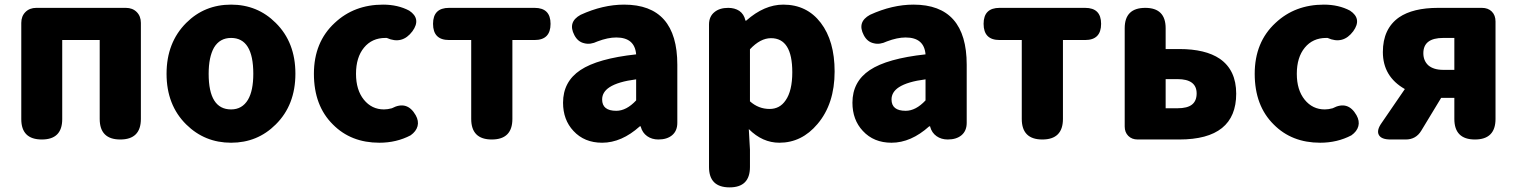

<svg xmlns="http://www.w3.org/2000/svg" viewBox="-20 -603 6556 830"><path d="M161 0Q72 0 72 -88V-504Q72 -533 90 -551Q108 -569 137 -569H330H524Q553 -569 571 -551Q589 -533 589 -504V-89Q589 0 500 0Q411 0 411 -89V-430H249V-88Q249 0 161 0Z M979 14Q865 14 785 -65Q700 -149 700 -284Q700 -419 785 -504Q864 -583 979 -583Q1093 -583 1172 -504Q1257 -420 1257 -284.5Q1257 -149 1172 -65Q1093 14 979 14ZM979 -130Q1027 -130 1052 -172Q1075 -211 1075 -284Q1075 -439 979 -439Q930 -439 905 -397Q882 -356 882 -284Q882 -130 979 -130Z M1620 14Q1497 14 1419 -65Q1337 -146 1337 -284Q1337 -421 1427 -504Q1511 -583 1636 -583Q1700 -583 1749 -557Q1802 -522 1763 -468Q1719 -409 1652 -439Q1649 -439 1646 -439Q1588 -439 1553.5 -397Q1519 -355 1519 -284Q1519 -214 1553 -172Q1587 -130 1640 -130Q1656 -130 1674 -135Q1740 -170 1777 -105Q1791 -80 1785 -57.5Q1779 -35 1755 -18Q1694 14 1620 14Z M2106 0Q2017 0 2017 -89V-430H1921Q1852 -430 1852 -500Q1852 -569 1921 -569H2106H2291Q2360 -569 2360 -500Q2360 -430 2291 -430H2195V-89Q2195 0 2106 0Z M2583 14Q2506 14 2459 -37Q2414 -85 2414 -159Q2414 -250 2489 -300Q2564 -350 2730 -368Q2724 -441 2644 -441Q2608 -441 2563 -424Q2532 -409 2506 -416Q2478 -422 2463 -451Q2433 -508 2490 -539Q2586 -583 2678 -583Q2908 -583 2908 -323V-161V-72Q2908 -37 2885 -18Q2863 0 2826 0Q2798 0 2777.5 -14.5Q2757 -29 2750 -55V-57H2746Q2667 14 2583 14ZM2644 -124Q2688 -124 2730 -169V-260Q2652 -250 2615 -226Q2583 -205 2583 -173Q2583 -124 2644 -124Z M3134 207Q3045 207 3045 119V-181V-497Q3045 -532 3069 -551Q3091 -569 3128 -569Q3156 -569 3176 -556Q3196 -542 3202 -516V-514H3206Q3284 -583 3366 -583Q3468 -583 3528 -504.5Q3588 -426 3588 -294Q3588 -154 3514 -67Q3446 14 3349 14Q3276 14 3217 -45L3222 44V119Q3222 207 3134 207ZM3307 -132Q3351 -132 3376 -169Q3405 -210 3405 -291Q3405 -438 3313 -438Q3267 -438 3222 -390V-277V-165Q3259 -132 3307 -132Z M3834 14Q3757 14 3710 -37Q3665 -85 3665 -159Q3665 -250 3740 -300Q3815 -350 3981 -368Q3975 -441 3895 -441Q3859 -441 3814 -424Q3783 -409 3757 -416Q3729 -422 3714 -451Q3684 -508 3741 -539Q3837 -583 3929 -583Q4159 -583 4159 -323V-161V-72Q4159 -37 4136 -18Q4114 0 4077 0Q4049 0 4028.5 -14.5Q4008 -29 4001 -55V-57H3997Q3918 14 3834 14ZM3895 -124Q3939 -124 3981 -169V-260Q3903 -250 3866 -226Q3834 -205 3834 -173Q3834 -124 3895 -124Z M4486 0Q4397 0 4397 -89V-430H4301Q4232 -430 4232 -500Q4232 -569 4301 -569H4486H4671Q4740 -569 4740 -500Q4740 -430 4671 -430H4575V-89Q4575 0 4486 0Z M4898 0Q4873 0 4857.5 -15.5Q4842 -31 4842 -56V-481Q4842 -569 4931 -569Q5019 -569 5019 -481V-391H5078Q5191 -391 5253 -349Q5324 -300 5324 -198Q5324 0 5078 0H4960ZM5019 -135H5070Q5113 -135 5133 -151Q5153 -167 5153 -199Q5153 -261 5070 -261H5019Z M5687 14Q5564 14 5486 -65Q5404 -146 5404 -284Q5404 -421 5494 -504Q5578 -583 5703 -583Q5767 -583 5816 -557Q5869 -522 5830 -468Q5786 -409 5719 -439Q5716 -439 5713 -439Q5655 -439 5620.5 -397Q5586 -355 5586 -284Q5586 -214 5620 -172Q5654 -130 5707 -130Q5723 -130 5741 -135Q5807 -170 5844 -105Q5858 -80 5852 -57.5Q5846 -35 5822 -18Q5761 14 5687 14Z M5991 0Q5951 0 5940.5 -20Q5930 -40 5953 -72L6053 -218Q5958 -272 5958 -378Q5958 -479 6028 -528Q6088 -569 6197 -569H6321H6386Q6413 -569 6429 -553Q6445 -537 6445 -510V-89Q6445 0 6356 0Q6267 0 6267 -89V-180H6210L6124 -38Q6101 0 6057 0ZM6219 -301H6267V-439H6219Q6133 -439 6133 -373Q6133 -341 6154 -321Q6177 -301 6219 -301Z"/></svg>

Font: GenSenRounded TW H
Style: Regular
Weight: 900
Version: Version 1.501;PS 1;hotconv 16.6.51;makeotf.lib2.5.65220